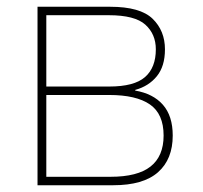

<svg xmlns="http://www.w3.org/2000/svg" viewBox="-20 -548 600 568"><path d="M468 -402Q468 -352 444 -322.5Q420 -293 380 -282V-280Q433 -271 462 -238Q491 -205 491 -147Q491 -77 447.5 -38.5Q404 0 315 0H91V-528H306Q395 -528 431.5 -492.5Q468 -457 468 -402ZM441 -402Q441 -447 410 -475Q379 -503 302 -503H117V-292H303Q377 -292 409 -320Q441 -348 441 -402ZM464 -147Q464 -211 423.5 -239Q383 -267 303 -267H117V-25H307Q387 -25 425.5 -55.5Q464 -86 464 -147Z"/></svg>

Font: Noto Sans Thin
Style: Regular
Weight: 100
Designer: Monotype Design Team
Foundry: Monotype Imaging Inc.
Version: Version 2.007